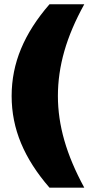

<svg xmlns="http://www.w3.org/2000/svg" viewBox="-20 -770 435 901"><path d="M251.7 -319.5Q251.7 -216.7 281.9 -111.2Q312.1 -5.8 375.5 110.7H212.3Q122.9 8 78.8 -97.8Q34.6 -203.6 34.6 -319.5Q34.6 -435.4 78.8 -541.3Q122.9 -647.3 212.3 -750H375.5Q312.1 -635.5 281.9 -529.9Q251.7 -424.2 251.7 -319.5Z"/></svg>

Font: Unbounded Variable
Style: Regular
Weight: 400
Designer: Luke Prowse, Jean-Baptiste Morizot, Fátima Lázaro, Florian Runge
Foundry: NaN
Version: Version 1.600;FEAKit 1.0